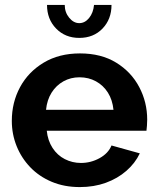

<svg xmlns="http://www.w3.org/2000/svg" viewBox="-20 -750 639 780"><path d="M28 -259Q28 -334 61.5 -396Q95 -458 157.5 -495.5Q220 -533 305 -533Q391 -533 452 -495.5Q513 -458 545.5 -396.5Q578 -335 578 -264Q578 -252 577 -239.5Q576 -227 575 -219H170Q174 -179 193.5 -149Q213 -119 243.5 -103.5Q274 -88 309 -88Q349 -88 384.5 -107.5Q420 -127 433 -159L548 -127Q529 -87 493.5 -56Q458 -25 410 -7.5Q362 10 304 10Q241 10 190 -11.5Q139 -33 103 -70.5Q67 -108 47.5 -156.5Q28 -205 28 -259ZM441 -304Q437 -344 418.5 -373.5Q400 -403 370 -419.5Q340 -436 303 -436Q267 -436 237.5 -419.5Q208 -403 189.5 -373.5Q171 -344 167 -304ZM362 -730H433Q433 -672 396.5 -634Q360 -596 302 -596Q245 -596 208 -634Q171 -672 171 -730H243Q243 -700 261 -678Q279 -656 302 -656Q325 -656 342 -677Q359 -698 362 -730Z"/></svg>

Font: YasnoRaleway
Style: Bold
Weight: 700
Designer: Matt McInerney, Pablo Impallari, Rodrigo Fuenzalida
Foundry: Matt McInerney, Pablo Impallari, Rodrigo Fuenzalida
Version: Version 4.026